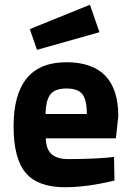

<svg xmlns="http://www.w3.org/2000/svg" viewBox="-20 -773 550 805"><path d="M172 -193Q173 -147 196.5 -126.5Q220 -106 264 -106Q357 -106 430 -112L458 -115L460 -16Q345 12 252 12Q139 12 88 -48Q37 -108 37 -243Q37 -512 258 -512Q476 -512 476 -286L466 -193ZM344 -295Q344 -355 325 -378.5Q306 -402 258.5 -402Q211 -402 191.5 -377.5Q172 -353 171 -295ZM105 -651 357 -753 397 -638 135 -564Z"/></svg>

Font: Titillium Web[RUS by Daymarius]
Style: Bold
Weight: 700
Designer: Cyrillization by Daymarius
Foundry: Cyrillization by Daymarius
Version: Version 1.002 September 11, 2018